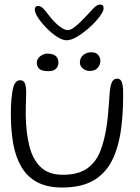

<svg xmlns="http://www.w3.org/2000/svg" viewBox="-20 -808 625 858"><path d="M258 30Q191 30 146.5 6.2Q102 -17.5 76 -61.5Q50 -105.5 39.2 -165.2Q28.5 -225 28.5 -297Q28.5 -313.5 29 -330.8Q29.5 -348 31 -364.2Q32.5 -380.5 34.5 -393Q39 -425.5 48 -437.5Q57 -449.5 70 -449.5Q81.5 -449.5 87.2 -442.2Q93 -435 94.8 -424Q96.5 -413 97 -401.5Q97 -392.5 96.5 -379Q96 -365.5 95.8 -350.2Q95.5 -335 95.2 -320.2Q95 -305.5 95 -294Q96 -217.5 110.8 -157Q125.5 -96.5 161.2 -61.8Q197 -27 261 -27Q329.5 -27 369.2 -55Q409 -83 428.8 -134Q448.5 -185 458 -254.5Q460 -270 461.8 -286.8Q463.5 -303.5 464.8 -320.8Q466 -338 467.5 -356Q469 -374 470 -391.5Q472.5 -423.5 479.8 -440Q487 -456.5 503.5 -456.5Q517 -456.5 522.8 -444.2Q528.5 -432 530 -408.5Q530.5 -388 530.2 -368Q530 -348 529.2 -328.2Q528.5 -308.5 527 -289.5Q525.5 -270.5 523.5 -252Q514.5 -165 485.8 -101.5Q457 -38 401.8 -4Q346.5 30 258 30ZM197 -490Q167.5 -490 156 -500.2Q144.5 -510.5 144.5 -527.5Q144.5 -545.5 160.2 -557Q176 -568.5 192 -568.5Q205 -568.5 216.2 -564.8Q227.5 -561 234.2 -552.2Q241 -543.5 241 -528Q241 -512 230.2 -501Q219.5 -490 197 -490ZM383 -491Q363 -491 350 -502Q337 -513 337 -529Q337 -549.5 352 -562Q367 -574.5 388.5 -574.5Q408.5 -574.5 418.5 -562.8Q428.5 -551 428.5 -536Q428.5 -517.5 416 -504.2Q403.5 -491 383 -491ZM278 -628Q259 -628 234.8 -643.8Q210.5 -659.5 187.8 -682.8Q165 -706 150.2 -728.5Q135.5 -751 135.5 -765Q135.5 -773 139.2 -777.2Q143 -781.5 149.5 -781.5Q161.5 -781.5 172.5 -770.8Q183.5 -760 201 -736Q213.5 -720 228 -705.8Q242.5 -691.5 257 -682.5Q271.5 -673.5 283 -673.5Q294.5 -673.5 309.8 -684.5Q325 -695.5 342.2 -712.5Q359.5 -729.5 375.5 -747Q395.5 -770 406.2 -778.8Q417 -787.5 427.5 -787.5Q443 -787.5 443 -771.5Q443 -757.5 425.2 -733.8Q407.5 -710 380.5 -685.8Q353.5 -661.5 325.8 -644.8Q298 -628 278 -628Z"/></svg>

Font: Gluten ExtraLight
Style: Regular
Weight: 250
Designer: Tyler Finck
Foundry: Etcetera Type Company
Version: Version 1.300